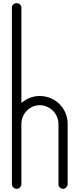

<svg xmlns="http://www.w3.org/2000/svg" viewBox="-20 -1190 502 1212"><path d="M85 -1170C69 -1170 55 -1158 55 -1142V-28C55 -12 69 2 85 2C101 2 115 -12 115 -28V-408C115 -472 167 -526 231 -526C295 -526 349 -472 349 -408V-28C349 -12 361 2 377 2C393 2 407 -12 407 -28V-408C407 -506 329 -584 231 -584C187 -584 147 -568 115 -540V-1142C115 -1158 101 -1170 85 -1170Z"/></svg>

Font: bauhaus_2017
Style: _regular
Weight: 400
Version: Version 1.0